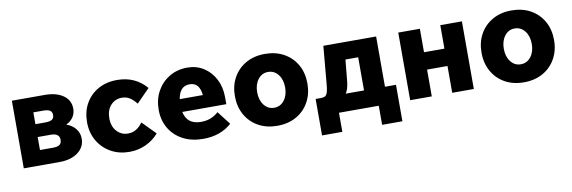

<svg xmlns="http://www.w3.org/2000/svg" viewBox="-50 -904 4247 1426"><g transform="rotate(-10 2073.5 -191.0)"><path d="M63 0V-510H311Q397 -510 449.5 -473.5Q502 -437 502 -372Q502 -337 483 -309Q464 -281 430 -265Q474 -250 499.5 -217.5Q525 -185 525 -143Q525 -79 472 -39.5Q419 0 333 0ZM281 -397H205V-308H281Q313 -308 329.5 -318Q346 -328 346 -352Q346 -377 329.5 -387Q313 -397 281 -397ZM303 -211H205V-113H303Q338 -113 353.5 -124.5Q369 -136 369 -162Q369 -211 303 -211Z M982 -184 1080 -84Q1040 -37 982 -10.5Q924 16 859 16Q780 16 718 -19Q656 -54 620.5 -115.5Q585 -177 585 -255Q585 -335 619.5 -396Q654 -457 715.5 -491.5Q777 -526 858 -526Q995 -526 1079 -427L980 -326Q955 -358 929.5 -374Q904 -390 871 -390Q820 -390 786.5 -353.5Q753 -317 753 -255Q753 -194 787 -157Q821 -120 871 -120Q905 -120 932.5 -136.5Q960 -153 982 -184Z M1552 -161 1630 -60Q1546 16 1415 16Q1328 16 1263 -18Q1198 -52 1161.5 -113Q1125 -174 1125 -254Q1125 -332 1159 -393.5Q1193 -455 1252.5 -490.5Q1312 -526 1388 -526Q1457 -526 1511 -491.5Q1565 -457 1596 -397Q1627 -337 1627 -261V-208H1295Q1315 -111 1420 -111Q1463 -111 1496 -125Q1529 -139 1552 -161ZM1384 -401Q1308 -401 1293 -305H1467Q1458 -401 1384 -401Z M1973 16Q1892 16 1830.5 -18.5Q1769 -53 1734.5 -114.5Q1700 -176 1700 -255Q1700 -335 1734.5 -396Q1769 -457 1830.5 -491.5Q1892 -526 1973 -526Q2055 -526 2116.5 -491.5Q2178 -457 2212.5 -396Q2247 -335 2247 -255Q2247 -176 2212.5 -114.5Q2178 -53 2116.5 -18.5Q2055 16 1973 16ZM1973 -120Q2020 -120 2049.5 -158Q2079 -196 2079 -255Q2079 -314 2049.5 -352Q2020 -390 1973 -390Q1927 -390 1897.5 -352Q1868 -314 1868 -255Q1868 -196 1897.5 -158Q1927 -120 1973 -120Z M2287 144V-131H2328Q2348 -131 2359.5 -138Q2371 -145 2377.5 -166.5Q2384 -188 2387 -229L2412 -510H2810V-131H2893V144H2740V0H2440V144ZM2540 -216Q2534 -160 2514 -131H2652V-381H2556Z M2977 0V-510H3140V-333H3294V-510H3457V0H3294V-202H3140V0Z M3833 16Q3752 16 3690.5 -18.5Q3629 -53 3594.5 -114.5Q3560 -176 3560 -255Q3560 -335 3594.5 -396Q3629 -457 3690.5 -491.5Q3752 -526 3833 -526Q3915 -526 3976.5 -491.5Q4038 -457 4072.5 -396Q4107 -335 4107 -255Q4107 -176 4072.5 -114.5Q4038 -53 3976.5 -18.5Q3915 16 3833 16ZM3833 -120Q3880 -120 3909.5 -158Q3939 -196 3939 -255Q3939 -314 3909.5 -352Q3880 -390 3833 -390Q3787 -390 3757.5 -352Q3728 -314 3728 -255Q3728 -196 3757.5 -158Q3787 -120 3833 -120Z"/></g></svg>

Font: Wix Madefor Text ExtraBold
Style: Regular
Weight: 800
Designer: Dalton Maag Ltd
Foundry: Dalton Maag Ltd
Version: Version 3.100